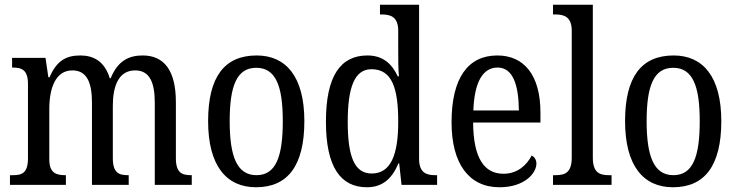

<svg xmlns="http://www.w3.org/2000/svg" viewBox="-20 -780 3109 810"><path d="M22 0H258V-41H256C218 -41 188 -49 188 -108V-321C188 -407 214 -483 285 -483C346 -483 368 -433 368 -346V0H523V-41H520C482 -41 456 -50 456 -113V-334C456 -414 479 -483 550 -483C611 -483 633 -433 633 -346V0H789V-41H787C748 -41 722 -50 722 -113V-349C722 -486 670 -546 582 -546C524 -546 477 -524 447 -450H443C421 -522 374 -546 319 -546C259 -546 219 -524 189 -454H184L172 -536H31V-495H33C71 -495 98 -486 98 -426V-113C98 -50 73 -41 35 -41H22Z M1060 10C1194 10 1264 -81 1264 -269C1264 -456 1187 -546 1063 -546C927 -546 858 -456 858 -269C858 -81 935 10 1060 10ZM1062 -41C980 -41 949 -119 949 -269C949 -418 979 -494 1061 -494C1143 -494 1173 -418 1173 -269C1173 -119 1144 -41 1062 -41Z M1528 10C1596 10 1635 -29 1661 -91H1664L1674 0H1824V-41H1816C1777 -41 1748 -52 1748 -111V-760H1583V-719H1590C1627 -719 1660 -710 1660 -650V-565C1660 -529 1660 -490 1663 -458H1658C1634 -510 1596 -546 1530 -546C1417 -546 1355 -460 1355 -267C1355 -75 1417 10 1528 10ZM1548 -48C1475 -48 1447 -120 1447 -266C1447 -410 1475 -488 1547 -488C1633 -488 1660 -410 1660 -267C1660 -129 1630 -48 1548 -48Z M2087 10C2194 10 2243 -50 2243 -90C2243 -108 2233 -119 2223 -124C2202 -83 2163 -47 2104 -47C2022 -47 1977 -114 1976 -263H2260V-305C2260 -463 2191 -546 2078 -546C1955 -546 1885 -452 1885 -264C1885 -90 1958 10 2087 10ZM2169 -314H1977C1981 -430 2015 -495 2079 -495C2144 -495 2168 -422 2169 -314Z M2313 0H2560V-41H2549C2509 -41 2481 -52 2481 -115V-760H2313V-719H2324C2358 -719 2392 -710 2392 -651V-115C2392 -52 2364 -41 2324 -41H2313Z M2819 10C2953 10 3023 -81 3023 -269C3023 -456 2946 -546 2822 -546C2686 -546 2617 -456 2617 -269C2617 -81 2694 10 2819 10ZM2821 -41C2739 -41 2708 -119 2708 -269C2708 -418 2738 -494 2820 -494C2902 -494 2932 -418 2932 -269C2932 -119 2903 -41 2821 -41Z"/></svg>

Font: Noto Serif Myanmar Condensed
Style: Regular
Weight: 400
Width: 3
Designer: Ben Mitchell and the Monotype Design Team
Foundry: Monotype Imaging Inc.
Version: Version 2.106